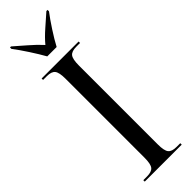

<svg xmlns="http://www.w3.org/2000/svg" viewBox="-311 -935 940 940"><g transform="rotate(-45 159.0 -465.5)"><path d="M31 0V-10H57Q89 -10 101 -25Q113 -40 113 -83V-631Q113 -674 101 -689Q89 -704 57 -704H31V-714H287V-704H261Q229 -704 217 -689Q205 -674 205 -630V-83Q205 -40 217 -25Q229 -10 261 -10H287V0ZM127 -771Q108 -805 80 -848Q52 -891 29 -921V-931H36Q64 -906 99 -876Q134 -846 160 -817Q184 -846 218.5 -876Q253 -906 281 -931H289V-921Q266 -891 238 -848Q210 -805 192 -771Z"/></g></svg>

Font: Noto Serif Display Condensed
Style: Regular
Weight: 400
Width: 3
Designer: Monotype Design Team
Foundry: Monotype Imaging Inc.
Version: Version 2.009